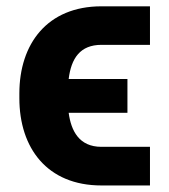

<svg xmlns="http://www.w3.org/2000/svg" viewBox="-20 -565 521 593"><path d="M293.3 -111.5C224.1 -111.5 199.6 -161.2 192.1 -216.6H373.6V-321H192.1C199.9 -384.6 227.3 -426.5 293.3 -426.5H443.2V-545.5H293.3C125.7 -545.5 39.8 -429.3 39.8 -276.3V-261.7C39.8 -108 125.4 7.8 293.3 7.8H443.2V-111.5Z"/></svg>

Font: Magic Ui Pro
Style: Bold
Weight: 700
Designer: Stefan Endress, Andreas Faust
Version: Version 1.000;FEAKit 1.0